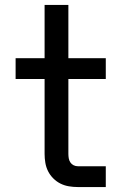

<svg xmlns="http://www.w3.org/2000/svg" viewBox="-20 -755 490 775"><path d="M294 0Q276 0 258 -3Q240 -6 224 -14Q208 -22 195 -35Q182 -48 174 -64Q166 -80 163 -98Q160 -116 160 -134V-436H43V-520H160V-735H256V-520H407V-436H256V-134Q256 -125 257.5 -116Q259 -107 264 -99.5Q269 -92 277 -88Q285 -84 294 -84H407V0Z"/></svg>

Font: Iosevka Aile Medium
Style: Regular
Weight: 500
Designer: Belleve Invis
Foundry: Belleve Invis
Version: Version 27.3.5; ttfautohint (v1.8.4)